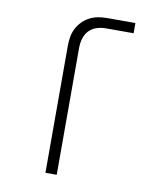

<svg xmlns="http://www.w3.org/2000/svg" viewBox="-83 -805 716 871"><g transform="rotate(10 275.0 -370.0)"><path d="M186 0V-585Q186 -606 189.5 -626.5Q193 -647 202.5 -665.5Q212 -684 227 -699Q242 -714 260.5 -723.5Q279 -733 299.5 -736.5Q320 -740 341 -740H470V-693H341Q320 -693 299 -686Q278 -679 264 -663.5Q250 -648 244 -627Q238 -606 238 -585V0Z"/></g></svg>

Font: Lode Dark Term
Style: Regular
Weight: 400
Monospace: yes
Designer: Belleve Invis
Foundry: Belleve Invis
Version: Version 29.2.0